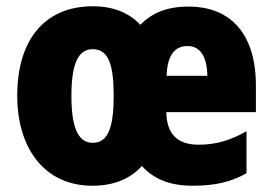

<svg xmlns="http://www.w3.org/2000/svg" viewBox="-20 -583 870 613"><path d="M582 -562C513 -562 466 -542 428 -504C391 -543 340 -563 277 -563C117 -563 35 -449 35 -278C35 -108 123 10 275 10C342 10 395 -11 433 -53C472 -10 525 10 594 10C667 10 718 -2 767 -30V-164C713 -133 666 -121 614 -121C545 -121 512 -157 511 -225H797V-310C797 -474 717 -562 582 -562ZM579 -436C618 -436 641 -404 642 -341H512C514 -411 541 -436 579 -436ZM276 -426C326 -426 343 -377 343 -278C343 -178 326 -127 276 -127C228 -127 208 -179 208 -277C208 -378 229 -426 276 -426Z"/></svg>

Font: Noto Sans Sinhala UI Condensed Black
Style: Regular
Weight: 900
Width: 3
Designer: Jelle Bosma - Monotype Design Team
Foundry: Monotype Imaging Inc.
Version: Version 2.006